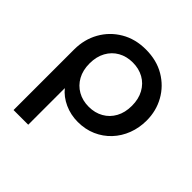

<svg xmlns="http://www.w3.org/2000/svg" viewBox="-190 -656 1013 1013"><g transform="rotate(45 316.0 -150.0)"><path d="M61.5 210V-242.5Q61.5 -317 95.5 -377.8Q129.5 -438.5 190 -474.2Q250.5 -510 329.5 -510Q410 -510 470.2 -474.5Q530.5 -439 564 -379.2Q597.5 -319.5 597.5 -247.5Q597.5 -193 579.2 -145.2Q561 -97.5 527.2 -61.5Q493.5 -25.5 447.2 -5.2Q401 15 345.5 15Q292.5 15 246.2 -6Q200 -27 171 -63V210ZM329.5 -82.5Q375.5 -82.5 411.2 -102.8Q447 -123 467.2 -160Q487.5 -197 487.5 -247.5Q487.5 -298 467 -335.2Q446.5 -372.5 410.8 -392.5Q375 -412.5 329.5 -412.5Q283.5 -412.5 247.8 -392.5Q212 -372.5 191.5 -335.2Q171 -298 171 -247.5Q171 -197 191.5 -160Q212 -123 247.8 -102.8Q283.5 -82.5 329.5 -82.5Z"/></g></svg>

Font: Geologica Roman
Style: Regular
Weight: 400
Designer: Sindre Bremnes, Frode Helland
Foundry: Monokrom Skriftforlag AS
Version: Version 1.010;gftools[0.9.28]